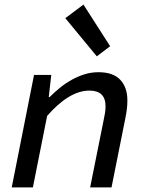

<svg xmlns="http://www.w3.org/2000/svg" viewBox="-20 -815 640 835"><path d="M31 0 128 -489H203L192 -393H196Q217 -414 241 -433.5Q265 -453 292 -468Q319 -483 348 -492Q377 -501 408 -501Q472 -501 503 -468Q534 -435 534 -378Q534 -358 531.5 -339Q529 -320 525 -300L465 0H372L430 -289Q434 -307 436.5 -322.5Q439 -338 439 -353Q439 -421 369 -421Q324 -421 277.5 -392.5Q231 -364 185 -311L123 0ZM401 -570 264 -736 343 -795 459 -614Z"/></svg>

Font: Source Code Pro Medium
Style: Italic
Weight: 500
Italic angle: -11°
Monospace: yes
Designer: Paul D. Hunt, Teo Tuominen
Foundry: Adobe Systems Incorporated
Version: Version 1.050;PS 1.000;hotconv 16.6.51;makeotf.lib2.5.65220